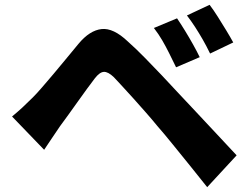

<svg xmlns="http://www.w3.org/2000/svg" viewBox="-20 -774 1040 796"><path d="M714 -698Q729 -676 746.5 -647.5Q764 -619 780.5 -589.5Q797 -560 808 -537L710 -495Q694 -528 680.5 -555Q667 -582 652.5 -607Q638 -632 618 -658ZM849 -754Q865 -733 883 -704.5Q901 -676 918 -648Q935 -620 947 -598L851 -552Q835 -585 820 -611Q805 -637 789.5 -661Q774 -685 755 -710ZM30 -291Q53 -310 72.5 -328Q92 -346 116 -370Q133 -387 154.5 -412Q176 -437 201.5 -467Q227 -497 253.5 -529.5Q280 -562 306 -593Q352 -648 401 -653.5Q450 -659 510 -602Q546 -570 581 -534Q616 -498 650 -462.5Q684 -427 714 -394Q748 -358 790.5 -312.5Q833 -267 878 -219Q923 -171 961 -130L839 2Q806 -40 769 -85.5Q732 -131 696.5 -175Q661 -219 632 -252Q610 -279 584 -308.5Q558 -338 532.5 -366.5Q507 -395 485.5 -418Q464 -441 452 -454Q428 -477 410.5 -476Q393 -475 373 -449Q359 -431 340.5 -405.5Q322 -380 302 -352Q282 -324 263 -297.5Q244 -271 229 -251Q212 -226 194.5 -200Q177 -174 163 -153Z"/></svg>

Font: Noto Sans TC ExtraBold
Style: Regular
Weight: 800
Designer: Ryoko NISHIZUKA  (kana, bopomofo & ideographs); Paul D. Hunt (Latin, Greek & Cyrillic); Sandoll Communications , Soo-you
Foundry: Adobe
Version: Version 2.004-H2;hotconv 1.0.118;makeotfexe 2.5.65603